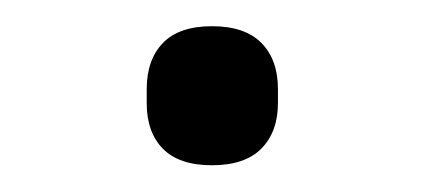

<svg xmlns="http://www.w3.org/2000/svg" viewBox="-20 -533 321 145"><path d="M90.8 -455.1V-465.8Q90.8 -487.8 103 -500.5Q115.2 -513.2 140.1 -513.2Q165 -513.2 177.5 -500.5Q189.9 -487.8 189.9 -465.8V-455.1Q189.9 -433.6 177.5 -420.9Q165 -408.2 140.1 -408.2Q115.2 -408.2 103 -420.7Q90.8 -433.1 90.8 -455.1Z"/></svg>

Font: Anuphan Light
Style: Regular
Weight: 300
Designer: Mike Abbink, Paul van der Laan, Pieter van Rosmalen, Mint Tantisuwanna
Foundry: Bold Monday; Cadson Demak
Version: Version 3.002;hotconv 1.0.109;makeotfexe 2.5.65596